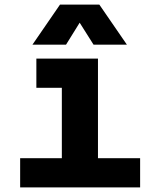

<svg xmlns="http://www.w3.org/2000/svg" viewBox="-20 -809 690 829"><path d="M247 0V-556H403V0ZM67 0V-126H585V0ZM137 -430V-556H325V-430ZM120 -616 239 -789H409L528 -616H384L324 -711L265 -616Z"/></svg>

Font: Azeret Mono Thin
Style: Regular
Weight: 100
Designer: Martin Vácha
Foundry: Displaay
Version: Version 1.002